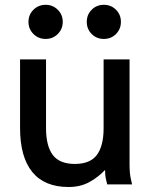

<svg xmlns="http://www.w3.org/2000/svg" viewBox="-20 -749 608 780"><path d="M167 -507.8V-228.5Q167 -156.2 194.3 -119.6Q221.7 -83 284.2 -83Q346.2 -83 373.5 -119.6Q400.9 -156.2 400.9 -228.5V-507.8H506.3V-82Q506.3 -44.9 511.5 -22.5Q516.6 0 516.6 0H415.5Q415.5 0 411.1 -18.3Q406.7 -36.6 406.7 -58.6Q379.4 -29.3 343 -9.3Q306.6 10.7 258.8 10.7Q160.6 10.7 111.1 -50.3Q61.5 -111.3 61.5 -228.5V-507.8ZM332.5 -660.2Q332.5 -689.5 352.5 -709.5Q372.6 -729.5 401.9 -729.5Q431.2 -729.5 451.2 -709.5Q471.2 -689.5 471.2 -660.2Q471.2 -630.9 451.2 -610.8Q431.2 -590.8 401.9 -590.8Q372.6 -590.8 352.5 -610.8Q332.5 -630.9 332.5 -660.2ZM95.7 -660.2Q95.7 -689.5 116 -709.5Q136.2 -729.5 165.5 -729.5Q194.3 -729.5 214.6 -709.5Q234.9 -689.5 234.9 -660.2Q234.9 -630.9 214.6 -610.8Q194.3 -590.8 165.5 -590.8Q136.2 -590.8 116 -610.8Q95.7 -630.9 95.7 -660.2Z"/></svg>

Font: Giphurs Medium
Style: Regular
Weight: 500
Version: Version 0.920; ttfautohint (v1.8.4.7-5d5b)